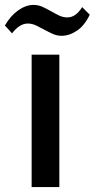

<svg xmlns="http://www.w3.org/2000/svg" viewBox="-72 -763 386 783"><path d="M-52 -659Q-29 -699 2.5 -721Q34 -743 65 -743Q84 -743 101.5 -735Q119 -727 135.5 -717.5Q152 -708 168.5 -700Q185 -692 203 -692Q237 -692 263 -734L294 -703Q273 -659 242 -638Q211 -617 179 -617Q160 -617 142.5 -625Q125 -633 108.5 -642Q92 -651 75.5 -659Q59 -667 41 -667Q8 -667 -23 -627ZM57 -540H170V0H57Z"/></svg>

Font: Encode Sans Compressed
Style: SemiBold
Weight: 600
Designer: Pablo Impallari, Andres Torresi
Foundry: Pablo Impallari, Andres Torresi
Version: Version 1.000; ttfautohint (v1.00) -l 8 -r 50 -G 200 -x 14 -